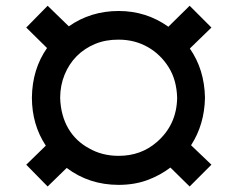

<svg xmlns="http://www.w3.org/2000/svg" viewBox="-20 -641 833 676"><path d="M647.7 15.6 579.9 -51.1Q543.7 -23.4 498.2 -6.7Q452.8 9.9 397.7 9.9Q294 9.9 214.8 -49.7L147.7 15.6L72.4 -61.1L141.3 -128.2Q92.7 -201.3 92.3 -296.9Q93.4 -397.4 145.6 -471.9L72.4 -544L147.7 -620.7L222.3 -548.3Q299.4 -602.3 397.7 -602.3Q495 -602.3 572.8 -546.9L647.7 -620.7L724.4 -544L648.4 -470.2Q699.9 -396.3 701.7 -296.9Q699.9 -202.4 652.7 -129.6L724.4 -61.1ZM397.7 -92.3Q476.6 -92.3 532.3 -141Q602.3 -201.7 603.7 -296.9Q601.9 -359.4 573.9 -404.1Q560 -426.5 541.5 -444.4Q523.1 -462.4 500.7 -475.1Q478.3 -487.9 452.4 -494.7Q426.5 -501.4 397.7 -501.4Q352.3 -501.8 314.6 -486.2Q277 -470.5 249.8 -443Q222.7 -415.5 207.4 -378Q192.1 -340.6 191.8 -296.9Q192.8 -264.6 200.3 -237.4Q207.7 -210.2 220.9 -188Q234 -165.8 252.1 -148.6Q270.2 -131.4 292.6 -119.3Q338.8 -92.3 397.7 -92.3Z"/></svg>

Font: Linik Sans Black
Style: Regular
Weight: 900
Designer: Fonts by Rasmus Andersson / Changes by Cristiano Sobral with parts from Marc Monis
Foundry: rsms
Version: Version 3.020; ttfautohint (v1.6)